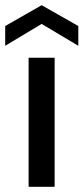

<svg xmlns="http://www.w3.org/2000/svg" viewBox="-49 -718 321 738"><path d="M61 0V-496H161V0ZM-29 -542V-618L111 -698L252 -618V-542L111 -626Z"/></svg>

Font: DM Sans 28pt Medium
Style: Regular
Weight: 500
Version: Version 4.004;gftools[0.9.30]